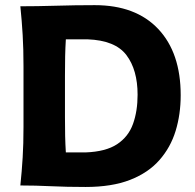

<svg xmlns="http://www.w3.org/2000/svg" viewBox="-20 -738 776 764"><path d="M61 0Q67 -57.5 70.2 -111.5Q73.5 -165.5 73.5 -232.5V-474.5Q73.5 -543.5 70.2 -598.8Q67 -654 61 -713Q126.5 -713 202.2 -715.2Q278 -717.5 357 -717.5Q520 -717.5 609.5 -622.8Q699 -528 699 -359Q699 -283 678.8 -217Q658.5 -151 614.2 -100.8Q570 -50.5 497.5 -22.2Q425 6 320.5 6Q245 6 183 3Q121 0 61 0ZM242 -131.5H320.5Q401 -134.5 446 -164.2Q491 -194 509.2 -244.8Q527.5 -295.5 527.5 -361Q527.5 -460 483 -518.8Q438.5 -577.5 328.5 -581.5H242Q240 -548 239.2 -513.8Q238.5 -479.5 238.5 -436V-272Q238.5 -230.5 239.2 -197Q240 -163.5 242 -131.5Z"/></svg>

Font: Commissioner Flair
Style: Bold
Weight: 700
Designer: Kostas Bartsokas
Foundry: Kostas Bartsokas
Version: Version 1.000; ttfautohint (v1.8.3)